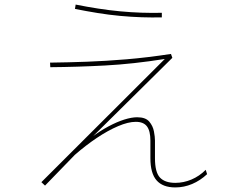

<svg xmlns="http://www.w3.org/2000/svg" viewBox="-20 -795 1040 840"><path d="M177 17 161 2 701 -537Q562 -515 440.5 -508.5Q319 -502 200 -501L199 -521Q279 -522 361 -525Q443 -528 533 -535.5Q623 -543 728 -559L734 -542L377 -189L368 -180ZM747 25Q692 25 665 -6Q638 -37 638 -103V-180Q638 -222 623 -242Q608 -262 574 -262Q541 -262 496.5 -243Q452 -224 403.5 -191.5Q355 -159 308 -118L303 -124Q339 -163 378 -192.5Q417 -222 454.5 -242Q492 -262 524 -272Q556 -282 580 -282Q617 -282 633 -263Q649 -244 653.5 -220Q658 -196 658 -180V-103Q658 -41 680 -18Q702 5 747 5Q783 5 817.5 -9.5Q852 -24 880 -52L886 -33Q856 -5 820.5 10Q785 25 747 25ZM688 -719Q645 -718 599.5 -719.5Q554 -721 505.5 -725.5Q457 -730 407.5 -738Q358 -746 308 -756L311 -775Q361 -765 409.5 -757.5Q458 -750 505.5 -745.5Q553 -741 599 -739.5Q645 -738 688 -739Z"/></svg>

Font: Murecho Thin Thin
Style: Regular
Weight: 250
Version: Version 1.010